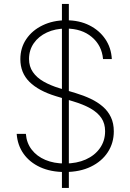

<svg xmlns="http://www.w3.org/2000/svg" viewBox="-20 -838 645 949"><path d="M286.1 90.8V-818.4H320.3V90.8ZM300.8 12.2Q230.5 12.2 178.5 -11.7Q126.5 -35.6 96.4 -78.1Q66.4 -120.6 62.5 -176.3H107.9Q111.3 -131.3 136.7 -98.4Q162.1 -65.4 204.3 -47.6Q246.6 -29.8 300.8 -29.8Q359.4 -29.8 404.1 -49.8Q448.7 -69.8 474.1 -106Q499.5 -142.1 499.5 -189.5Q499.5 -227.5 481.2 -254.6Q462.9 -281.7 427.7 -301.8Q392.6 -321.8 340.3 -337.4L255.9 -362.8Q169.9 -389.2 125.2 -433.8Q80.6 -478.5 80.6 -545.4Q80.6 -601.6 110.1 -645Q139.6 -688.5 191.2 -713.1Q242.7 -737.8 307.1 -737.8Q372.1 -737.8 421.6 -712.9Q471.2 -688 500.5 -644.8Q529.8 -601.6 532.7 -545.9H489.3Q483.4 -613.3 433.8 -655Q384.3 -696.8 306.2 -696.8Q253.4 -696.8 211.9 -677.5Q170.4 -658.2 147 -624.3Q123.5 -590.3 123.5 -546.4Q123.5 -509.3 142.6 -481.7Q161.6 -454.1 195.6 -434.8Q229.5 -415.5 272.9 -402.3L352.5 -378.4Q393.1 -366.2 427.7 -349.9Q462.4 -333.5 488.3 -311Q514.2 -288.6 528.3 -258.5Q542.5 -228.5 542.5 -189Q542.5 -131.3 512.9 -85.9Q483.4 -40.5 429.2 -14.2Q375 12.2 300.8 12.2Z"/></svg>

Font: Inter Tight ExtraLight
Style: Regular
Weight: 250
Designer: Rasmus Andersson
Foundry: rsms
Version: Version 3.004